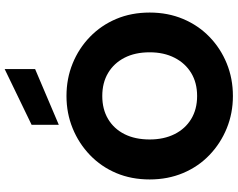

<svg xmlns="http://www.w3.org/2000/svg" viewBox="-118 -897 1022 826"><g transform="rotate(-90 393.0 -484.0)"><path d="M393 7Q319 7 254 -19.5Q189 -46 139 -94Q89 -142 61.5 -207.5Q34 -273 34 -351Q34 -430 61.5 -495Q89 -560 139 -608Q189 -656 254 -682.5Q319 -709 393 -709Q468 -709 533 -682.5Q598 -656 647.5 -608Q697 -560 724.5 -495Q752 -430 752 -351Q752 -273 724.5 -207.5Q697 -142 647.5 -94Q598 -46 533 -19.5Q468 7 393 7ZM393 -147Q450 -147 492 -172.5Q534 -198 557.5 -244Q581 -290 581 -351Q581 -414 557.5 -459.5Q534 -505 492 -530Q450 -555 393 -555Q336 -555 294 -530Q252 -505 229 -459.5Q206 -414 206 -351Q206 -290 229 -244Q252 -198 294 -172.5Q336 -147 393 -147ZM509 -975V-844L269 -742V-859Z"/></g></svg>

Font: Parkinsans
Style: Bold
Weight: 700
Designer: Red Stone, Indian Type Foundry
Foundry: Indian Type Foundry
Version: Version 1.000